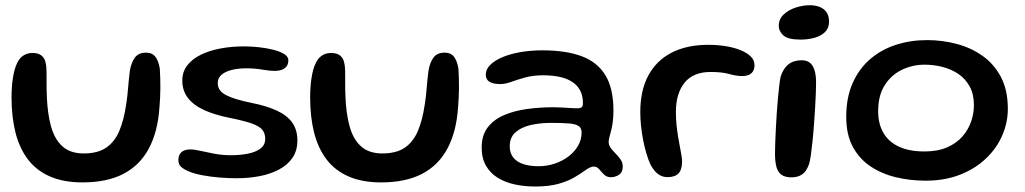

<svg xmlns="http://www.w3.org/2000/svg" viewBox="-20 -655 3864 724"><path d="M291.6 32.8Q219.4 32.8 168.4 10.4Q117.4 -11.9 85.4 -53.8Q53.4 -95.8 38.4 -155Q23.5 -214.2 23.5 -288.4Q23.5 -306.7 24.7 -324.8Q25.9 -343 28.5 -359.9Q31.1 -376.9 34.8 -390.4Q44 -424.8 60.9 -440Q77.8 -455.3 101.8 -455.3Q124.7 -455.3 136 -445.9Q147.4 -436.6 151.1 -422.4Q154.9 -408.2 155.2 -393.9Q155.6 -384.1 155.6 -371.1Q155.6 -358.1 155.6 -344Q155.7 -330 155.8 -316.7Q156 -303.3 156.6 -292.4Q158.8 -228.5 172 -179.8Q185.1 -131.1 214.8 -103.7Q244.6 -76.4 295.8 -76.4Q348.5 -76.4 380.5 -98.2Q412.4 -120 429.8 -161.2Q447.1 -202.4 455.6 -260.3Q458.2 -275.2 459.9 -291Q461.7 -306.8 462.9 -322.8Q464.2 -338.8 465.9 -355.2Q467.6 -371.6 469.6 -387.9Q475.1 -420.3 489 -438.4Q502.8 -456.5 530.7 -456.5Q554.2 -456.5 566.2 -440.7Q578.1 -424.8 582.6 -396.3Q583.9 -378.2 584.3 -359.8Q584.8 -341.4 584.7 -323.1Q584.5 -304.7 583.7 -286.5Q582.9 -268.3 581.3 -250.6Q575.1 -158.4 541.4 -95.2Q507.8 -32 445.8 0.4Q383.7 32.8 291.6 32.8Z M871.8 17.1Q840.9 17.1 807.5 14.4Q774.1 11.6 744.5 6.1Q714.9 0.6 694.4 -7.6Q675.9 -14.9 664.3 -24.5Q652.6 -34.1 652.6 -51.3Q652.6 -70.8 664.1 -81.1Q675.5 -91.5 697.4 -91.5Q713.2 -91.5 736.4 -86.1Q759.6 -80.8 789 -75.2Q818.3 -69.7 851.5 -69.7Q883.8 -69.7 913.3 -75.2Q942.8 -80.8 961.4 -94.2Q980.1 -107.8 980.1 -131.4Q980.1 -153 968.4 -166.5Q956.7 -179.9 927.6 -190Q898.5 -200.1 845.8 -210.6Q788.3 -222.1 748.6 -240.5Q708.8 -258.9 688.1 -286.3Q667.4 -313.7 667.4 -351.5Q667.4 -384.4 686.2 -408.6Q704.9 -432.8 737.5 -448.6Q770.1 -464.5 811.8 -472.3Q853.4 -480.1 899.5 -480.1Q927.2 -480.1 956.6 -476.9Q986 -473.7 1011.2 -467.2Q1036.3 -460.8 1051.8 -451.1Q1067.3 -441.3 1067.3 -428Q1067.3 -413.4 1060.3 -404.4Q1053.3 -395.5 1042.1 -391.6Q1030.8 -387.7 1017.6 -387.7Q995.8 -387.7 968.2 -392.6Q940.5 -397.4 908.1 -397.4Q879.5 -397.4 855 -391.6Q830.6 -385.8 815.8 -373.5Q801.1 -361.2 801.1 -341.3Q801.1 -312 833.2 -295.9Q865.2 -279.8 927.8 -267.2Q985.8 -255.7 1024.2 -237.8Q1062.7 -219.9 1082.1 -192.6Q1101.4 -165.2 1101.4 -125.1Q1101.4 -86.6 1082.8 -59.7Q1064.2 -32.7 1032.2 -15.8Q1000.2 1.2 959 9.2Q917.7 17.1 871.8 17.1Z M1417.6 32.8Q1345.4 32.8 1294.4 10.4Q1243.4 -11.9 1211.4 -53.8Q1179.4 -95.8 1164.4 -155Q1149.5 -214.2 1149.5 -288.4Q1149.5 -306.7 1150.7 -324.8Q1151.9 -343 1154.5 -359.9Q1157.1 -376.9 1160.8 -390.4Q1170 -424.8 1186.9 -440Q1203.8 -455.3 1227.8 -455.3Q1250.7 -455.3 1262 -445.9Q1273.4 -436.6 1277.1 -422.4Q1280.9 -408.2 1281.2 -393.9Q1281.6 -384.1 1281.6 -371.1Q1281.6 -358.1 1281.6 -344Q1281.7 -330 1281.8 -316.7Q1282 -303.3 1282.6 -292.4Q1284.8 -228.5 1298 -179.8Q1311.1 -131.1 1340.8 -103.7Q1370.6 -76.4 1421.8 -76.4Q1474.5 -76.4 1506.5 -98.2Q1538.4 -120 1555.8 -161.2Q1573.1 -202.4 1581.6 -260.3Q1584.2 -275.2 1585.9 -291Q1587.7 -306.8 1588.9 -322.8Q1590.2 -338.8 1591.9 -355.2Q1593.6 -371.6 1595.6 -387.9Q1601.1 -420.3 1615 -438.4Q1628.8 -456.5 1656.7 -456.5Q1680.2 -456.5 1692.2 -440.7Q1704.1 -424.8 1708.6 -396.3Q1709.9 -378.2 1710.3 -359.8Q1710.8 -341.4 1710.7 -323.1Q1710.5 -304.7 1709.7 -286.5Q1708.9 -268.3 1707.3 -250.6Q1701.1 -158.4 1667.4 -95.2Q1633.8 -32 1571.8 0.4Q1509.7 32.8 1417.6 32.8Z M1997.6 48.3Q1957 48.3 1920.7 40.4Q1884.3 32.5 1856.3 15Q1828.2 -2.5 1812.3 -30.6Q1796.3 -58.7 1796.3 -98.9Q1796.3 -144.9 1819 -174.5Q1841.6 -204.1 1880.3 -220.7Q1918.9 -237.4 1967.5 -244Q2016.1 -250.6 2068 -250.6Q2084 -250.6 2100.6 -249.5Q2117.2 -248.4 2131.7 -247.5Q2146.2 -246.6 2156.1 -246.6Q2168.9 -246.6 2173.5 -250.8Q2178.1 -255.1 2178.1 -265.6Q2178.1 -284.8 2173.3 -299.9Q2168.5 -314.9 2159.5 -326.4Q2150.5 -337.9 2138 -345.9Q2118.1 -359.4 2089.7 -365.2Q2061.4 -371.1 2028.9 -371.1Q1990.4 -371.1 1960.8 -363Q1931.2 -354.8 1908.2 -346.4Q1885.2 -338 1866 -338Q1839.8 -338 1825.8 -346.6Q1811.8 -355.1 1811.8 -373.9Q1811.8 -393.3 1828.3 -410Q1844.8 -426.6 1874 -439.1Q1903.2 -451.5 1942.1 -458.4Q1981 -465.2 2025.2 -465.2Q2113.6 -465.2 2173.2 -443.1Q2232.8 -420.9 2263 -371.1Q2293.2 -321.3 2293.2 -237.6Q2293.2 -212.7 2290.5 -194Q2287.8 -175.3 2284.2 -161.6Q2280.7 -147.9 2278 -137.9Q2275.2 -127.8 2275.2 -119.7Q2275.2 -107.5 2283.2 -96.8Q2291.1 -86.1 2301.8 -75.5Q2312.4 -65 2320.4 -53.2Q2328.3 -41.5 2328.3 -27.1Q2328.3 -5.4 2314.3 3.9Q2300.2 13.3 2283.6 13.3Q2267.8 13.3 2257.7 3.2Q2247.7 -6.9 2239.3 -16.9Q2230.9 -26.9 2219.1 -26.9Q2212.1 -26.9 2203.8 -23Q2195.6 -19.1 2183.3 -10.3Q2168.7 0.5 2145.2 14.2Q2121.8 28 2086 38.2Q2050.2 48.3 1997.6 48.3ZM2010.9 -28.2Q2041.8 -28.2 2070.8 -37.7Q2099.8 -47.2 2122.9 -64.5Q2146 -81.8 2159.6 -105Q2173.1 -128.2 2173.1 -155.4Q2173.1 -172.4 2161.7 -180Q2150.2 -187.6 2124.9 -189.6Q2099.5 -191.6 2057.2 -191.6Q2016.1 -191.6 1980.6 -183.4Q1945.1 -175.1 1923.6 -155.9Q1902.1 -136.6 1902.1 -103.4Q1902.1 -77.9 1915.2 -61.3Q1928.2 -44.8 1952.6 -36.5Q1976.9 -28.2 2010.9 -28.2Z M2497.4 12.9Q2483 12.9 2471.4 7.3Q2459.9 1.7 2450.7 -8.4Q2441.6 -18.5 2434.1 -31.9Q2424.9 -51.1 2417.5 -76Q2410.1 -100.9 2404.9 -128.2Q2399.7 -155.6 2397 -182.5Q2394.4 -209.4 2394.4 -232.2Q2394.4 -314.1 2424.9 -370.6Q2455.4 -427.1 2512.8 -456.6Q2570.3 -486 2651.1 -486Q2685.1 -486 2716.3 -481Q2747.5 -475.9 2772 -466.1Q2796.4 -456.3 2810.8 -442.2Q2825.1 -428.1 2825.1 -409.7Q2825.1 -394.2 2818.7 -385Q2812.2 -375.8 2801.9 -371.9Q2791.6 -368.1 2780.4 -368.1Q2757.4 -368.1 2730.2 -375.8Q2703.1 -383.6 2659.7 -383.6Q2593.8 -383.6 2561.2 -342.9Q2528.7 -302.3 2528.7 -233.1Q2528.7 -208.2 2531 -184.8Q2533.4 -161.4 2536.9 -140.3Q2540.5 -119.1 2543.9 -101Q2547.3 -82.9 2549.7 -68.8Q2552 -54.8 2552 -45.8Q2552 -14.8 2538.3 -0.9Q2524.7 12.9 2497.4 12.9Z M2964.4 13.8Q2940.9 13.8 2927.2 4.3Q2913.5 -5.2 2907.9 -25.2Q2902.4 -45.3 2902.4 -76.4Q2902.4 -93.3 2903.3 -117.5Q2904.2 -141.7 2905.6 -169.7Q2907 -197.8 2908.9 -226.8Q2910.9 -255.8 2913.3 -282.6Q2915.8 -309.4 2918.3 -331Q2920.9 -352.6 2923.5 -365.4Q2933.5 -397.1 2953.1 -412.4Q2972.8 -427.8 3002.9 -427.8Q3031.4 -427.8 3044.4 -406.2Q3057.3 -384.8 3057.3 -344.7Q3057.3 -329.7 3056.4 -304.1Q3055.4 -278.6 3053.6 -247.6Q3051.7 -216.6 3049.3 -184.1Q3047 -151.6 3043.8 -121.8Q3040.7 -92.1 3037.5 -69.3Q3034.2 -46.4 3030.4 -35.1Q3020.6 -7.9 3004.3 2.9Q2988.1 13.8 2964.4 13.8ZM2998.5 -505.7Q2951.3 -505.7 2933.9 -521.5Q2916.6 -537.4 2916.6 -557.4Q2916.6 -582.9 2934.9 -600.3Q2953.3 -617.6 2980.5 -626.5Q3007.7 -635.3 3034.2 -635.3Q3054.1 -635.3 3070.5 -629Q3086.9 -622.6 3096.6 -609Q3106.2 -595.4 3106.2 -573.5Q3106.2 -549.4 3091.4 -534.5Q3076.6 -519.6 3052 -512.7Q3027.4 -505.7 2998.5 -505.7Z M3470.2 26.3Q3411.8 26.3 3358 13.3Q3304.3 0.4 3262.2 -27.9Q3220 -56.2 3195.5 -102.1Q3171 -148 3171 -214Q3171 -286.5 3194.8 -340.8Q3218.6 -395.1 3260.5 -431.4Q3302.4 -467.7 3357.8 -485.8Q3413.1 -503.8 3476 -503.8Q3533.1 -503.8 3587.5 -489.4Q3641.8 -475.1 3685.4 -444.1Q3729 -413.2 3754.7 -363.9Q3780.4 -314.6 3780.4 -244.9Q3780.4 -192.7 3759.2 -144.1Q3738.1 -95.4 3697.8 -57.2Q3657.5 -18.9 3600.2 3.7Q3542.9 26.3 3470.2 26.3ZM3465.6 -83.9Q3516.4 -83.9 3552 -99.6Q3587.6 -115.3 3609.8 -141.1Q3631.9 -166.9 3642.2 -197.5Q3652.5 -228.1 3652.5 -258.1Q3652.5 -300 3636.3 -329.2Q3620.2 -358.4 3593.3 -376.5Q3566.4 -394.6 3533.4 -402.8Q3500.4 -411.1 3466.1 -411.1Q3421.1 -411.1 3381.1 -391.9Q3341.1 -372.7 3316.2 -333.9Q3291.4 -295.1 3291.4 -235.9Q3291.4 -187.9 3311.3 -153.8Q3331.2 -119.7 3370 -101.8Q3408.8 -83.9 3465.6 -83.9Z"/></svg>

Font: Gluten Thin
Style: Regular
Weight: 100
Designer: Tyler Finck
Foundry: Etcetera Type Company
Version: Version 1.300